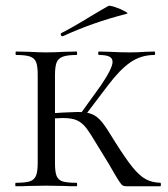

<svg xmlns="http://www.w3.org/2000/svg" viewBox="-20 -647 583 667"><path d="M374 -50Q362 -72 324 -133Q293 -185 279.5 -202.5Q266 -220 248.5 -228.5Q231 -237 198 -237Q187 -237 153 -235L152 -253L199 -256Q241 -258 250 -258Q282 -258 300.5 -250Q319 -242 335 -222Q351 -202 381 -152Q417 -95 440.5 -66Q464 -37 485.5 -25Q507 -13 537 -12Q539 -12 539 -6Q539 0 537 0H419Q411 0 406.5 -2.5Q402 -5 394 -17Q386 -29 374 -50ZM35 -12Q68 -12 83.5 -17Q99 -22 105 -36.5Q111 -51 111 -81V-387Q111 -417 105.5 -431Q100 -445 84.5 -450.5Q69 -456 36 -456Q34 -456 34 -462Q34 -468 36 -468L81 -467Q119 -465 140 -465Q165 -465 203 -467L246 -468Q248 -468 248 -462Q248 -456 246 -456Q214 -456 198 -450Q182 -444 176.5 -429.5Q171 -415 171 -385V-81Q171 -50 176.5 -36Q182 -22 197 -17Q212 -12 246 -12Q248 -12 248 -6Q248 0 246 0Q218 0 202 -1L140 -2L81 -1Q64 0 35 0Q33 0 33 -6Q33 -12 35 -12ZM254 -244 331 -351Q371 -410 371 -432Q371 -445 359.5 -450.5Q348 -456 324 -456Q321 -456 321 -462Q321 -468 324 -468L362 -467Q398 -465 431 -465Q456 -465 486 -467L516 -468Q519 -468 519 -462Q519 -456 516 -456Q470 -456 433 -430.5Q396 -405 354 -349L269 -237ZM197 -521Q193 -521 191.5 -525.5Q190 -530 193 -532Q236 -554 296 -591Q336 -615 356 -626Q360 -629 379.5 -622.5Q399 -616 413.5 -608Q428 -600 420 -599Q302 -569 198 -521Z"/></svg>

Font: Cormorant Unicase
Style: Regular
Weight: 400
Designer: Christian Thalmann (Catharsis Fonts)
Foundry: Catharsis Fonts
Version: Version 4.000